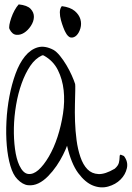

<svg xmlns="http://www.w3.org/2000/svg" viewBox="-20 -836 588 857"><path d="M57.6 -36.1Q38.1 -55.7 26.4 -95.7Q14.6 -135.7 10.3 -186.5Q5.9 -237.3 8.8 -294.4Q11.7 -351.6 22 -405.8Q32.2 -460 49.3 -506.8Q66.4 -553.7 91.3 -584.5Q116.2 -615.2 147.9 -624.5Q179.7 -633.8 218.8 -613.3Q232.4 -605.5 247.6 -586.9Q262.7 -568.4 276.4 -545.4Q290 -522.5 300.3 -499.5Q310.5 -476.6 315.4 -460.9Q316.4 -456.1 315.9 -431.2Q315.4 -406.2 314.5 -371.1Q313.5 -335.9 314.9 -293.5Q316.4 -251 321.8 -210.4Q327.1 -169.9 338.9 -135.3Q350.6 -100.6 370.1 -80.6Q389.6 -60.5 419.4 -59.1Q449.2 -57.6 492.2 -83Q507.8 -96.7 510.7 -109.9Q513.7 -123 513.7 -132.3Q513.7 -141.6 515.6 -144.5Q517.6 -147.5 533.2 -139.6Q552.7 -114.3 546.4 -85.4Q540 -56.6 518.1 -34.7Q496.1 -12.7 462.9 -3.4Q429.7 5.9 395 -7.8Q360.4 -21.5 329.1 -63.5Q297.9 -105.5 279.3 -185.5Q273.4 -168.9 261.2 -144.5Q249 -120.1 232.4 -95.7Q215.8 -71.3 194.8 -49.8Q173.8 -28.3 151.4 -17.6Q128.9 -6.8 105 -9.3Q81.1 -11.7 57.6 -36.1ZM66.4 -97.7Q83 -62.5 105.5 -59.6Q127.9 -56.6 151.4 -77.1Q174.8 -97.7 197.8 -136.7Q220.7 -175.8 236.8 -225.1Q252.9 -274.4 261.2 -328.6Q269.5 -382.8 264.2 -432.6Q258.8 -482.4 238.3 -523.4Q217.8 -564.5 175.8 -587.9Q174.8 -588.9 172.4 -588.9Q169.9 -588.9 168 -588.9Q137.7 -575.2 115.2 -542Q92.8 -508.8 76.7 -463.9Q60.5 -418.9 51.8 -367.2Q43 -315.4 42 -265.6Q41 -215.8 46.9 -171.4Q52.7 -127 66.4 -97.7ZM22.5 -706.1Q19.5 -711.9 22 -725.6Q24.4 -739.3 30.3 -756.3Q36.1 -773.4 44.9 -789.6Q53.7 -805.7 63.5 -816.4Q101.6 -812.5 116.7 -796.4Q131.8 -780.3 131.3 -760.3Q130.9 -740.2 117.7 -720.2Q104.5 -700.2 87.4 -689.5Q70.3 -678.7 52.2 -680.7Q34.2 -682.6 22.5 -706.1ZM271.5 -693.4Q268.6 -698.2 262.7 -713.4Q256.8 -728.5 252 -746.1Q247.1 -763.7 247.1 -780.8Q247.1 -797.9 255.9 -808.6Q293.9 -803.7 313.5 -787.1Q333 -770.5 338.9 -750Q344.7 -729.5 338.9 -709.5Q333 -689.5 321.8 -678.2Q310.5 -667 296.9 -668.5Q283.2 -669.9 271.5 -693.4Z"/></svg>

Font: Give You Glory
Style: Regular
Weight: 400
Designer: Kimberly Geswein
Foundry: Kimberly Geswein
Version: Version 1.002